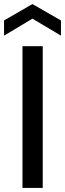

<svg xmlns="http://www.w3.org/2000/svg" viewBox="-38 -928 321 948"><path d="M73 0V-700H173V0ZM-18 -752V-827L122 -908L263 -827V-752L122 -836Z"/></svg>

Font: DM Sans 17pt Medium
Style: Regular
Weight: 500
Version: Version 4.004;gftools[0.9.30]